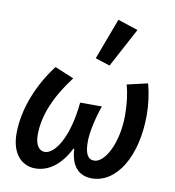

<svg xmlns="http://www.w3.org/2000/svg" viewBox="-87 -865 868 955"><g transform="rotate(10 346.5 -388.0)"><path d="M154 12C221 12 281 -31 325 -118H329C333 -31 374 12 440 12C564 12 655 -135 655 -345C655 -397 648 -453 634 -502L530 -478C543 -434 549 -378 549 -326C549 -185 490 -77 436 -77C404 -77 389 -104 389 -165C389 -217 409 -297 428 -349H318C301 -168 236 -77 187 -77C158 -77 138 -103 138 -155C138 -251 180 -353 263 -462L167 -502C90 -403 33 -270 33 -143C33 -41 86 12 154 12ZM430 -556 536 -754 434 -788 356 -580Z"/></g></svg>

Font: Source Sans Pro Semibold
Style: Italic
Weight: 600
Italic angle: -11°
Designer: Paul D. Hunt
Foundry: Adobe Systems Incorporated
Version: Version 3.006;hotconv 1.0.111;makeotfexe 2.5.65597